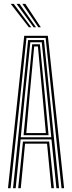

<svg xmlns="http://www.w3.org/2000/svg" viewBox="-20 -988 378 1008"><path d="M22 0 107.2 -800H231.2L316.5 0H303L219.5 -788.8H119L35.5 0ZM75.5 0 100.5 -245H238L263 0H249.5L227 -233.8H111.5L89 0ZM48.5 0 127.5 -777.5H211L290 0H276.2L250.2 -256H88.2L62.2 0ZM89 -267.2H249.2L228 -482.2L199.2 -766.2H139.2L110 -482.2ZM103.8 -278.2 123 -482.2 149 -755.5H189.5L216 -482.2L235 -278.2ZM118 -289.5H220.8L203.5 -482.2L179 -744.2H159.5L135 -482.2ZM131.5 -845 36.2 -967.8H52L144 -845ZM156.2 -845 66.8 -967.8H82.5L169 -845ZM181.2 -845 97.2 -967.8H113L194.2 -845Z"/></svg>

Font: Big Shoulders Inline Display Thin
Style: Regular
Weight: 400
Version: Version 2.002